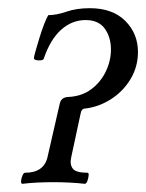

<svg xmlns="http://www.w3.org/2000/svg" viewBox="-20 -445 357 469"><path d="M35 4Q31 4 31.5 -3Q32 -10 35 -16.5Q38 -23 41 -23Q87 -23 96 -61L126 -192Q129 -206 144 -208Q178 -209 201.5 -226Q225 -243 238 -269.5Q251 -296 251 -324Q251 -354 236 -375Q221 -396 189 -396Q156 -396 129.5 -372.5Q103 -349 87 -302Q86 -297 74 -297.5Q62 -298 63 -304Q63 -307 67 -321Q71 -335 76.5 -353Q82 -371 88 -386.5Q94 -402 98 -408Q118 -408 142.5 -416.5Q167 -425 199 -425Q255 -425 286 -394Q317 -363 317 -318Q317 -282 299 -252Q281 -222 251.5 -203Q222 -184 189 -180Q179 -180 177 -168L154 -61Q150 -44 157.5 -33.5Q165 -23 194 -23Q197 -23 196.5 -16.5Q196 -10 193.5 -3Q191 4 187 4Q170 2 150 1Q130 0 110 0Q90 0 70.5 1Q51 2 35 4Z"/></svg>

Font: Junicode Two Beta Condensed
Style: Italic
Weight: 400
Width: 3
Italic angle: -9°
Version: Version 1.053; ttfautohint (v1.8.4)